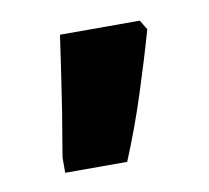

<svg xmlns="http://www.w3.org/2000/svg" viewBox="-40 -857 322 296"><g transform="rotate(-10 121.5 -708.5)"><path d="M41 -603V-627L53 -699Q58 -731 62.5 -762Q67 -793 70 -814H195L204 -799Q191 -753 174.5 -702Q158 -651 138 -603Z"/></g></svg>

Font: Noto Serif Armenian SemiCondensed Black
Style: Regular
Weight: 900
Width: 4
Designer: Monotype Design Team
Foundry: Monotype Imaging Inc.
Version: Version 2.008; ttfautohint (v1.8.4.7-5d5b)